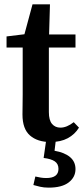

<svg xmlns="http://www.w3.org/2000/svg" viewBox="-20 -637 382 880"><path d="M211 14Q152 14 117.5 -16Q83 -46 83 -112Q83 -134 83.5 -154.5Q84 -175 84 -204V-419H10V-470L92 -480L129 -617H209L205 -479H326V-419H204V-123Q204 -86 218.5 -69Q233 -52 257 -52Q286 -52 318 -77L342 -52Q323 -21 290.5 -3.5Q258 14 211 14ZM180 87 193 -4H237L230 54Q276 62 301 83Q326 104 326 138Q326 175 295 199Q264 223 203 223Q181 223 164 219Q147 215 133 211L142 172Q155 175 167 177Q179 179 192 179Q248 179 248 137Q248 114 231 102.5Q214 91 180 87Z"/></svg>

Font: Source Serif 4 Semibold
Style: Regular
Weight: 600
Designer: Frank Grießhammer
Foundry: Adobe
Version: Version 4.005;hotconv 1.1.0;makeotfexe 2.6.0